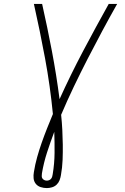

<svg xmlns="http://www.w3.org/2000/svg" viewBox="-20 -755 640 980"><path d="M219 205Q203 205 187.5 200Q172 195 162.5 183Q153 171 151.5 155Q150 139 153 123Q159 85 169.5 47.5Q180 10 193 -27Q206 -64 220.5 -100.5Q235 -137 250 -173Q236 -317 210 -457Q184 -597 153 -735H195Q222 -615 245 -494Q268 -373 284 -249Q340 -373 404 -494Q468 -615 535 -735H578Q539 -666 501.5 -596Q464 -526 427.5 -455Q391 -384 357 -313Q323 -242 292 -169Q296 -131 298 -93Q300 -55 300.5 -16.5Q301 22 299.5 61Q298 100 291 139Q289 152 284 165Q279 178 269 187.5Q259 197 245.5 201Q232 205 219 205ZM219 167Q225 167 231 164.5Q237 162 241 157Q245 152 246.5 146Q248 140 249 134Q258 80 258.5 26Q259 -28 257 -82Q237 -29 220 23.5Q203 76 194 130Q193 137 193 144Q193 151 196.5 156Q200 161 206 164Q212 167 219 167Z"/></svg>

Font: Iosevka Curly XLtEx
Style: Italic
Weight: 200
Width: 7
Italic angle: -9°
Monospace: yes
Designer: Belleve Invis
Foundry: Belleve Invis
Version: Version 11.1.0; ttfautohint (v1.8.3)